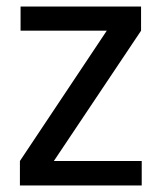

<svg xmlns="http://www.w3.org/2000/svg" viewBox="-20 -568 495 588"><path d="M412 -474V-548H43V-474H307L41 -75V0H414V-75H145Z"/></svg>

Font: Poppins
Style: Regular
Weight: 400
Designer: Ninad Kale (Devanagari), Jonny Pinhorn (Latin)
Foundry: Indian Type Foundry
Version: 4.004